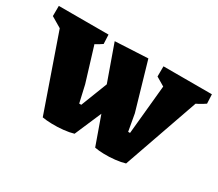

<svg xmlns="http://www.w3.org/2000/svg" viewBox="-120 -677 1006 885"><g transform="rotate(30 382.5 -234.5)"><path d="M167.2 3.5 7.5 -455 183.2 -478.5 260.2 -226.5 281 -135.5H292L361.2 -313.2L424.5 -273.5L405.8 -176L332 -4.5Q310 2.2 278.9 5.5Q247.8 8.8 217.8 8Q187.8 7.2 167.2 3.5ZM446.2 3.5 278.8 -466.5 453 -475.2 525.5 -225 541.5 -135.5H551.5L585 -478.5H772L606.2 -4.5Q584 2.2 553.9 5.6Q523.8 9 495.1 8.2Q466.5 7.5 446.2 3.5ZM141.8 -325 -25.8 -424.2 -25.5 -478.5H181.8ZM172.2 -393.2 85.8 -478.5H239L241.2 -429.8Q225.5 -419 208.5 -409.8Q191.5 -400.5 172.2 -393.2ZM698.8 -325 531.2 -424.2 531.5 -478.5H740.2ZM722.5 -393.2 636 -478.5H789.2L791.5 -429.8Q775.8 -419 758.8 -409.8Q741.8 -400.5 722.5 -393.2Z"/></g></svg>

Font: Eczar
Style: Regular
Weight: 400
Designer: Vaibhav Singh
Foundry: Rosetta Type Foundry
Version: Version 2.000